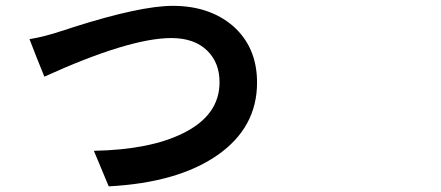

<svg xmlns="http://www.w3.org/2000/svg" viewBox="-20 -664 1540 670"><path d="M359.4 -13.7 307.6 -137.7Q503.9 -141.6 619.1 -199.2Q746.1 -261.7 746.1 -377Q746.1 -445.3 703.1 -487.3Q658.2 -531.2 578.1 -531.2Q431.6 -531.2 134.8 -396.5L108.4 -461.9L83 -527.3Q135.7 -536.1 194.3 -555.7Q205.1 -558.6 233.4 -568.4Q469.7 -643.6 583 -643.6Q710 -643.6 792 -574.2Q877 -500 877 -376Q877 -218.8 738.8 -122.6Q600.6 -26.4 359.4 -13.7Z"/></svg>

Font: Bpmf GenSeki Gothic B
Style: B
Weight: 700
Foundry: But Ko
Version: Version 1.320